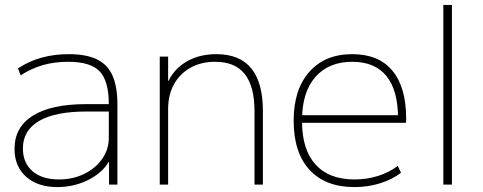

<svg xmlns="http://www.w3.org/2000/svg" viewBox="-20 -750 1961 780"><path d="M213 10Q133 10 86 -32Q39 -74 39 -145Q39 -234 114 -280.5Q189 -327 330 -327H422Q422 -421 385 -460Q348 -499 257 -499Q201 -499 154 -485.5Q107 -472 64 -444L53 -472Q98 -502 149.5 -516Q201 -530 259 -530Q330 -530 373.5 -509Q417 -488 437 -443Q457 -398 457 -325V0H423V-93H422Q395 -47 337.5 -18.5Q280 10 213 10ZM220 -21Q276 -21 322 -43.5Q368 -66 395 -104.5Q422 -143 422 -190V-297H332Q204 -297 138.5 -258.5Q73 -220 73 -147Q73 -89 111.5 -55Q150 -21 220 -21Z M629 0V-520H663V-422H665Q689 -472 740 -501Q791 -530 859 -530Q954 -530 1001 -472Q1048 -414 1048 -300V0H1014V-297Q1014 -399 974.5 -449Q935 -499 854 -499Q797 -499 754 -475Q711 -451 687 -408Q663 -365 663 -307V0Z M1420 10Q1302 10 1237.5 -60Q1173 -130 1173 -260Q1173 -386 1236.5 -458Q1300 -530 1411 -530Q1518 -530 1574 -463Q1630 -396 1630 -268Q1630 -263 1630 -259.5Q1630 -256 1629 -251H1191V-282H1608L1597 -269Q1597 -383 1550 -441Q1503 -499 1411 -499Q1315 -499 1261 -437Q1207 -375 1207 -262V-257Q1207 -142 1262 -81.5Q1317 -21 1420 -21Q1470 -21 1515 -35Q1560 -49 1596 -76L1609 -48Q1572 -20 1523 -5Q1474 10 1420 10Z M1781 0V-730H1816V0Z"/></svg>

Font: M PLUS 2 Thin ExtraLight
Style: Regular
Weight: 250
Version: Version 1.001